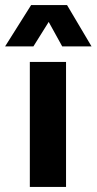

<svg xmlns="http://www.w3.org/2000/svg" viewBox="-59 -733 379 753"><path d="M204 -713 300 -551H185L132 -647L72 -551H-39L63 -713ZM200 0H58V-490H200Z"/></svg>

Font: Gemunu Libre ExtraBold
Style: Regular
Weight: 800
Designer: Puspanada Ekanayake, Sola Matas, Pathum Egodawatta, Kosala Senevirathne
Foundry: mooniak
Version: Version 1.100